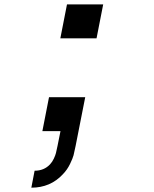

<svg xmlns="http://www.w3.org/2000/svg" viewBox="-20 -687 707 884"><path d="M288.4 -666.7H455.1L424.5 -510.4H257.8ZM205.7 -239.6H372.4L328.1 -15Q322.3 13.7 318.7 27.7Q315.1 41.7 302.4 68Q289.7 94.4 269.5 115.2Q212.2 177.1 124.3 177.1L139.3 99Q182.9 99 210.3 69.7Q220.7 58.6 227.9 43.3Q235 28 237.6 17.6Q240.2 7.2 244.8 -15L258.5 -83.3H175.1Z"/></svg>

Font: TypoPRO Monoid
Style: Italic
Weight: 400
Width: 4
Italic angle: -11°
Monospace: yes
Version: Version 0.61